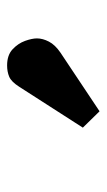

<svg xmlns="http://www.w3.org/2000/svg" viewBox="100 -970 300 540"><g transform="rotate(-90 250.0 -700.0)"><path d="M207 -570 161 -617 276 -796Q290 -818 304 -824Q318 -830 336 -830Q365 -830 381.5 -814.5Q398 -799 405 -779.5Q412 -760 412 -746Q412 -730 403 -712.5Q394 -695 372 -680Z"/></g></svg>

Font: Literata Black
Style: Regular
Weight: 900
Designer: Latin by Veronika Burian and Jose Scaglione. Greek by Irene Vlachou. Cyrillic by Vera Evstafieva.
Foundry: TypeTogether
Version: Version 3.103;gftools[0.9.29]